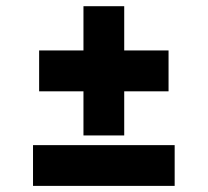

<svg xmlns="http://www.w3.org/2000/svg" viewBox="-20 -608 679 628"><path d="M88 0H551.3V-133.3H88ZM108 -309.3H253V-165H386.3V-309.3H531.3V-443H386.3V-587.7H253V-443H108Z"/></svg>

Font: Unageo Variable
Style: Regular
Weight: 300
Designer: Richard Sepsi
Foundry: Richard Sepsi
Version: Version 2.200